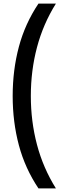

<svg xmlns="http://www.w3.org/2000/svg" viewBox="-20 -828 338 1068"><path d="M194 220Q119.5 109 85 -20.2Q50.5 -149.5 50.5 -294Q50.5 -438.5 85 -567.8Q119.5 -697 194 -808H291Q220 -694.5 185.8 -565Q151.5 -435.5 151.5 -294Q151.5 -152.5 185.8 -23Q220 106.5 291 220Z"/></svg>

Font: Encode Sans Cnd Md
Style: Regular
Weight: 500
Width: 3
Designer: Multiple Designers
Foundry: Impallari Type
Version: Version 3.002; ttfautohint (v1.8.3) -l 8 -r 50 -G 200 -x 14 